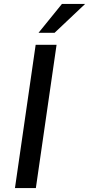

<svg xmlns="http://www.w3.org/2000/svg" viewBox="-20 -949 450 969"><path d="M55.5 0 160 -723H265.5L161 0ZM174.5 -783.5 292.5 -929H409.5L255.5 -783.5Z"/></svg>

Font: Public Sans Thin Medium
Style: Italic
Weight: 500
Italic angle: -8°
Version: Version 2.001